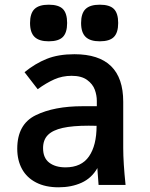

<svg xmlns="http://www.w3.org/2000/svg" viewBox="-20 -788 640 818"><path d="M53.5 -154.5Q53.5 -258.5 132 -297Q210.5 -335.5 332 -335.5H392.5V-358.5Q392.5 -382 383.8 -406Q375 -430 351 -447.5Q327 -465 285 -465Q245.5 -465 211.2 -449.8Q177 -434.5 140.5 -408L84.5 -480.5Q130 -517.5 179.2 -537.2Q228.5 -557 297 -557Q505 -557 505 -354.5V-157.5Q505 -95 515 0H400L395.5 -60.5L395 -72Q370.5 -29 327.5 -9.5Q284.5 10 229.5 10Q173.5 10 133.8 -10.5Q94 -31 73.8 -68Q53.5 -105 53.5 -154.5ZM391.5 -252 358 -252.5Q289.5 -252.5 247 -243Q204.5 -233.5 184 -212.8Q163.5 -192 163.5 -157Q163.5 -115 189.8 -95Q216 -75 259 -75Q327 -75 359.2 -121.8Q391.5 -168.5 391.5 -252ZM108 -690Q108 -731 127 -749.5Q146 -768 187.5 -768Q229.5 -768 247.8 -749.8Q266 -731.5 266 -690Q266 -649 247.8 -630.5Q229.5 -612 187.5 -612Q146.5 -612 127.2 -630.8Q108 -649.5 108 -690ZM325.5 -690Q325.5 -731 344.5 -749.5Q363.5 -768 405 -768Q447 -768 465.2 -749.8Q483.5 -731.5 483.5 -690Q483.5 -649 465.2 -630.5Q447 -612 405 -612Q364 -612 344.8 -630.8Q325.5 -649.5 325.5 -690Z"/></svg>

Font: JuliaMono SemiBold
Style: Regular
Weight: 600
Monospace: yes
Designer: cormullion
Foundry: corm
Version: Version 0.055; ttfautohint (v1.8.4)